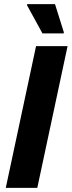

<svg xmlns="http://www.w3.org/2000/svg" viewBox="-20 -912 348 932"><path d="M8 0 155 -688H308L161 0ZM186 -750 111 -887 112 -892H247L290 -755L289 -750Z"/></svg>

Font: Saira SemiCondensed
Style: Bold Italic
Weight: 700
Width: 4
Italic angle: -12°
Designer: Hector Gatti with collaboration of the Omnibus-Type team
Foundry: Omnibus-Type
Version: Version 1.101